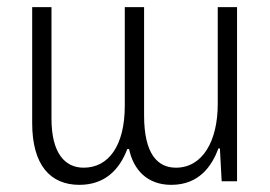

<svg xmlns="http://www.w3.org/2000/svg" viewBox="-20 -507 756 537"><path d="M202 10C273 10 314 -32 336 -90H341C353 -33 391 10 459 10C538 10 573 -44 591 -92H595L600 0H643V-487H589V-216C589 -113 547 -38 472 -38C421 -38 383 -76 383 -184V-487H329V-211C329 -100 284 -38 214 -38C162 -38 124 -78 124 -175V-487H70V-163C70 -45 121 10 202 10Z"/></svg>

Font: Noto Sans Armenian Condensed Light
Style: Regular
Weight: 300
Width: 3
Designer: Monotype Design Team
Foundry: Monotype Imaging Inc.
Version: Version 2.008